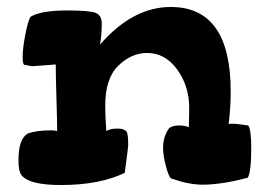

<svg xmlns="http://www.w3.org/2000/svg" viewBox="-20 -530 764 551"><path d="M33 -70Q33 -132 60 -147Q85 -156 128 -156Q134 -156 144 -154Q144 -183 142 -247.5Q140 -312 140 -345Q136 -345 107 -342.5Q78 -340 73 -340Q69 -340 61 -342Q53 -344 49 -344Q45 -348 45 -365Q45 -392 53 -432.5Q61 -473 68 -482Q97 -500 174 -500Q235 -500 253.5 -493.5Q272 -487 272 -462Q272 -432 267 -402Q361 -510 470 -510Q642 -510 642 -268Q642 -219 636 -173Q636 -175 645 -175Q660 -175 692 -170Q701 -160 701 -105Q701 -36 691 -20Q616 0 561 0Q522 0 471 -18Q464 -23 456 -53.5Q448 -84 448 -106Q448 -139 466 -163Q477 -170 495 -170Q509 -170 522 -165Q522 -168 522.5 -191Q523 -214 523 -220Q523 -283 488.5 -330.5Q454 -378 402 -378Q357 -378 319.5 -341.5Q282 -305 282 -227Q282 -199 285 -154Q297 -161 316 -161Q334 -161 338 -156Q348 -156 348 -116Q348 -107 338 -34Q266 1 155 1Q64 1 42 -27Q33 -38 33 -70Z"/></svg>

Font: Gorditas
Style: Regular
Weight: 400
Designer: Gustavo Dipre (gbrenda1987@gmail.com)
Foundry: Gustavo Dipre (gbrenda1987@gmail.com)
Version: Version 1.001